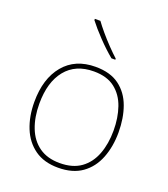

<svg xmlns="http://www.w3.org/2000/svg" viewBox="-141 -867 857 977"><g transform="rotate(20 287.5 -378.0)"><path d="M515 -264Q515 -187 490.5 -124.5Q466 -62 415.5 -26Q365 10 286 10Q210 10 159.5 -26Q109 -62 84 -124Q59 -186 59 -264Q59 -390 120.5 -464Q182 -538 292 -538Q372 -538 421 -501.5Q470 -465 492.5 -403Q515 -341 515 -264ZM86 -264Q86 -191 108 -134.5Q130 -78 174.5 -46.5Q219 -15 286 -15Q356 -15 400.5 -47Q445 -79 466.5 -135.5Q488 -192 488 -264Q488 -333 468.5 -389.5Q449 -446 406 -479.5Q363 -513 292 -513Q193 -513 139.5 -447Q86 -381 86 -264ZM234 -766Q249 -745 273 -716.5Q297 -688 324 -660Q351 -632 373 -612V-606H352Q312 -639 271 -682Q230 -725 204 -759V-766Z"/></g></svg>

Font: Noto Sans Bengali UI Thin
Style: Regular
Weight: 100
Designer: Jelle Bosma - Monotype Design Team
Foundry: Monotype Imaging Inc.
Version: Version 2.003; ttfautohint (v1.8.4.7-5d5b)